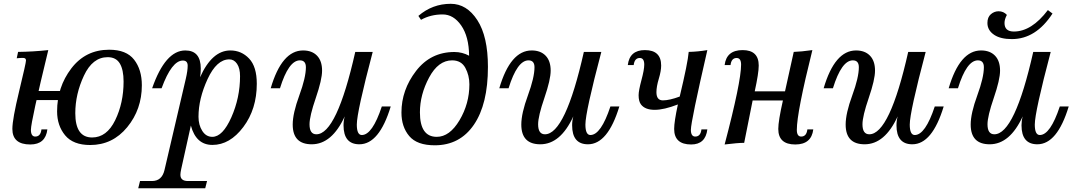

<svg xmlns="http://www.w3.org/2000/svg" viewBox="-20 -767 5768 1031"><path d="M464.4 11.7Q372.6 11.7 329.6 -40.5Q286.6 -92.8 286.6 -168.9Q286.6 -299.3 363 -399.7Q439.5 -500 566.4 -500Q658.7 -500 700.2 -446.5Q741.7 -393.1 741.7 -309.1Q741.7 -179.7 663.1 -84Q584.5 11.7 464.4 11.7ZM474.6 -28.8Q553.2 -28.8 598.4 -121.3Q643.6 -213.9 643.6 -329.1Q643.6 -392.6 623.3 -426.3Q603 -460 558.1 -460Q477.1 -460 430.7 -360.8Q384.3 -261.7 384.3 -159.2Q384.3 -28.8 474.6 -28.8ZM352.5 -229.5H132.8L143.1 -278.3H362.8ZM142.6 8.8Q46.4 8.8 46.4 -74.7Q46.4 -127 83 -278.1Q119.6 -429.2 119.6 -442.4Q119.6 -456.1 103.5 -456.1Q88.9 -456.1 69.8 -454.1L77.1 -488.3Q158.2 -489.3 239.3 -498Q146 -114.3 146 -69.8Q146 -33.7 169.4 -33.7Q198.2 -33.7 202.6 -72.3H234.4Q224.6 8.8 142.6 8.8Z M1082 244.1H722.2L731.9 205.1H795.9Q849.6 205.1 863.3 146L978 -345.2Q987.8 -387.7 987.8 -414.1Q987.8 -441.9 961.9 -441.9Q902.3 -441.9 847.7 -293H796.9Q867.7 -496.1 975.1 -496.1Q1058.1 -496.1 1058.1 -398.9Q1058.1 -374 1054.2 -352.1Q1118.7 -496.1 1216.8 -496.1Q1276.4 -496.1 1317.6 -452.6Q1358.9 -409.2 1358.9 -317.4Q1358.9 -181.2 1286.6 -85Q1214.4 11.2 1120.6 11.2Q1032.7 11.2 1004.9 -92.8L953.1 140.6Q948.7 160.6 948.7 171.4Q948.7 205.1 989.3 205.1H1091.8ZM1269 -357.9Q1269 -400.4 1252.9 -424.3Q1236.8 -448.2 1211.4 -448.2Q1143.6 -448.2 1094.7 -342.5Q1045.9 -236.8 1045.9 -140.1Q1045.9 -95.7 1066.2 -64Q1086.4 -32.2 1120.1 -32.2Q1175.8 -32.2 1222.4 -137.2Q1269 -242.2 1269 -357.9Z M1653.8 7.8Q1551.8 7.8 1551.8 -98.1Q1551.8 -158.2 1587.2 -254.6Q1622.6 -351.1 1622.6 -405.8Q1622.6 -442.9 1590.3 -442.9Q1529.8 -442.9 1483.4 -293H1433.6Q1493.2 -496.1 1607.4 -496.1Q1655.3 -496.1 1682.4 -468Q1709.5 -439.9 1709.5 -387.7Q1709.5 -339.4 1675.8 -241.2Q1642.1 -143.1 1642.1 -99.6Q1642.1 -45.9 1678.7 -45.9Q1788.1 -45.9 1887.7 -488.3H1981.4Q1896 -165 1896 -98.1Q1896 -42 1922.9 -42Q1979.5 -42 2030.3 -195.3H2078.1Q2016.6 7.8 1909.7 7.8Q1824.7 7.8 1824.7 -94.2Q1824.7 -118.7 1831.1 -142.1Q1762.2 7.8 1653.8 7.8Z M2325.2 -32.2Q2394.5 -32.2 2447.5 -121.3Q2500.5 -210.4 2500.5 -314Q2500.5 -362.3 2478.8 -402.6Q2457 -442.9 2407.7 -442.9Q2333.5 -442.9 2284.2 -350.8Q2234.9 -258.8 2234.9 -163.6Q2234.9 -32.2 2325.2 -32.2ZM2600.1 -407.7Q2600.1 -207.5 2524.7 -97.2Q2449.2 13.2 2314.5 13.2Q2219.2 13.2 2177.5 -36.4Q2135.7 -85.9 2135.7 -162.6Q2135.7 -284.2 2214.1 -386Q2292.5 -487.8 2419.9 -487.8Q2461.9 -487.8 2499 -467.8Q2498 -570.3 2456.8 -629.9Q2415.5 -689.5 2356.9 -689.5Q2292.5 -689.5 2240.7 -660.6L2226.6 -681.6Q2301.8 -746.6 2400.4 -746.6Q2486.3 -746.6 2543.2 -658.9Q2600.1 -571.3 2600.1 -407.7Z M2881.3 7.8Q2779.3 7.8 2779.3 -98.1Q2779.3 -158.2 2814.7 -254.6Q2850.1 -351.1 2850.1 -405.8Q2850.1 -442.9 2817.9 -442.9Q2757.3 -442.9 2710.9 -293H2661.1Q2720.7 -496.1 2835 -496.1Q2882.8 -496.1 2909.9 -468Q2937 -439.9 2937 -387.7Q2937 -339.4 2903.3 -241.2Q2869.6 -143.1 2869.6 -99.6Q2869.6 -45.9 2906.2 -45.9Q3015.6 -45.9 3115.2 -488.3H3209Q3123.5 -165 3123.5 -98.1Q3123.5 -42 3150.4 -42Q3207 -42 3257.8 -195.3H3305.7Q3244.1 7.8 3137.2 7.8Q3052.2 7.8 3052.2 -94.2Q3052.2 -118.7 3058.6 -142.1Q2989.7 7.8 2881.3 7.8Z M3629.9 -248.5Q3673.3 -429.2 3678.2 -488.3Q3726.6 -489.3 3778.3 -498Q3689.9 -114.3 3689.9 -69.8Q3689.9 -33.7 3713.4 -33.7Q3742.2 -33.7 3746.6 -72.3H3778.3Q3768.6 8.8 3691.4 8.8Q3600.1 8.8 3600.1 -74.7Q3600.1 -113.3 3620.1 -206.1Q3545.4 -177.2 3495.6 -177.2Q3443.8 -177.2 3421.9 -206.1Q3409.2 -222.7 3409.2 -255.9Q3409.2 -280.3 3424.3 -336.4Q3439.5 -392.6 3439.5 -419.9Q3439.5 -455.6 3415.5 -455.6Q3387.2 -455.6 3382.8 -417.5H3351.1Q3360.8 -498 3442.9 -498Q3530.3 -498 3530.3 -415Q3530.3 -386.2 3517.6 -344Q3504.9 -301.8 3504.9 -272Q3504.9 -228 3539.6 -228Q3574.7 -228 3629.9 -248.5Z M4195.3 -276.4 4242.2 -488.3Q4280.3 -489.3 4342.3 -498Q4258.8 -163.6 4258.8 -69.8Q4258.8 -33.7 4282.2 -33.7Q4311 -33.7 4315.4 -72.3H4347.2Q4337.4 8.8 4250.5 8.8Q4159.2 8.8 4159.2 -74.7Q4159.2 -117.7 4184.1 -227.5H4021.5L3976.1 0Q3942.4 0 3871.1 8.8Q3959.5 -326.7 3959.5 -419.9Q3959.5 -455.6 3935.5 -455.6Q3907.2 -455.6 3902.8 -417.5H3871.1Q3880.9 -498 3967.8 -498Q4054.2 -498 4054.2 -415Q4054.2 -374.5 4032.7 -276.4Z M4623 7.8Q4521 7.8 4521 -98.1Q4521 -158.2 4556.4 -254.6Q4591.8 -351.1 4591.8 -405.8Q4591.8 -442.9 4559.6 -442.9Q4499 -442.9 4452.6 -293H4402.8Q4462.4 -496.1 4576.7 -496.1Q4624.5 -496.1 4651.6 -468Q4678.7 -439.9 4678.7 -387.7Q4678.7 -339.4 4645 -241.2Q4611.3 -143.1 4611.3 -99.6Q4611.3 -45.9 4647.9 -45.9Q4757.3 -45.9 4856.9 -488.3H4950.7Q4865.2 -165 4865.2 -98.1Q4865.2 -42 4892.1 -42Q4948.7 -42 4999.5 -195.3H5047.4Q4985.8 7.8 4878.9 7.8Q4793.9 7.8 4793.9 -94.2Q4793.9 -118.7 4800.3 -142.1Q4731.4 7.8 4623 7.8Z M5294.4 7.8Q5192.4 7.8 5192.4 -98.1Q5192.4 -158.2 5227.8 -254.6Q5263.2 -351.1 5263.2 -405.8Q5263.2 -442.9 5231 -442.9Q5170.4 -442.9 5124 -293H5074.2Q5133.8 -496.1 5248 -496.1Q5295.9 -496.1 5323 -468Q5350.1 -439.9 5350.1 -387.7Q5350.1 -339.4 5316.4 -241.2Q5282.7 -143.1 5282.7 -99.6Q5282.7 -45.9 5319.3 -45.9Q5428.7 -45.9 5528.3 -488.3H5622.1Q5536.6 -165 5536.6 -98.1Q5536.6 -42 5563.5 -42Q5620.1 -42 5670.9 -195.3H5718.8Q5657.2 7.8 5550.3 7.8Q5465.3 7.8 5465.3 -94.2Q5465.3 -118.7 5471.7 -142.1Q5402.8 7.8 5294.4 7.8ZM5413.6 -557.1Q5353.5 -557.1 5319.8 -579.1Q5282.2 -603.5 5282.2 -643.6Q5282.2 -674.8 5300.8 -690.7Q5319.3 -706.5 5342.3 -706.5Q5369.1 -706.5 5386.7 -687Q5374 -663.1 5374 -643.6Q5374 -597.7 5424.3 -597.7Q5519.5 -597.7 5606.9 -712.9L5631.8 -694.3Q5542.5 -557.1 5413.6 -557.1Z"/></svg>

Font: Munson
Style: Italic
Weight: 400
Italic angle: -12°
Designer: Paul James MIller
Foundry: High-Logic / Made with FontCreator
Version: Version 2.10;May 5, 2019;FontCreator 11.5.0.2430 64-bit